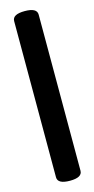

<svg xmlns="http://www.w3.org/2000/svg" viewBox="-111 -706 369 750"><g transform="rotate(-15 74.0 -331.0)"><path d="M74.2 11.7Q24.4 11.7 24.4 -15.6V-647Q24.4 -674.3 74.2 -674.3Q123.5 -674.3 123.5 -647V-15.6Q123.5 11.7 74.2 11.7Z"/></g></svg>

Font: Gayathri
Style: Bold
Weight: 700
Designer: Binoy Dominic <binoy.domenic@gmail.com>
Foundry: SMC
Version: Version 1.000